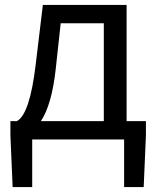

<svg xmlns="http://www.w3.org/2000/svg" viewBox="-20 -563 634 775"><path d="M399 -74V-469H225L205 -285Q189 -140 145 -74ZM569 -74V-17L560 192H481V0H110V192H31L22 -17V-74H48Q100 -101 124 -302L153 -543H491V-74Z"/></svg>

Font: 思源黑体R
Style: Regular
Weight: 400
Designer: Ryoko NISHIZUKA  (kana & ideographs); Paul D. Hunt (Latin, Greek & Cyrillic); Wenlong ZHANG  (bopomofo); Sandoll Communi
Foundry: Adobe Systems Incorporated
Version: Version 1.00 June 24, 2014, initial release